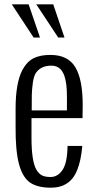

<svg xmlns="http://www.w3.org/2000/svg" viewBox="-20 -851 445 884"><path d="M164.1 -678.2H134.8L34.2 -831.1H111.8ZM276.9 -678.2H248L147 -831.1H225.1ZM126 -342.8H288.1Q288.1 -350.1 288.1 -365.7Q288.6 -381.8 288.3 -398.2Q288.1 -414.6 287.6 -430.4Q287.1 -446.3 285.2 -461.2Q283.2 -476.1 280 -489.3Q276.9 -502.4 271.5 -513.4Q266.1 -524.4 258.8 -532.2Q251.5 -540 240.7 -544.4Q230 -548.8 216.8 -548.8Q168.5 -548.8 145.5 -515.6Q136.7 -503.9 131.3 -471.2Q127.4 -441.9 126.5 -416.5Q126 -400.9 126 -342.8ZM51.8 -270V-351.1Q51.8 -467.3 82.5 -527.8Q104 -567.9 135.5 -583.3Q167 -598.6 212.9 -598.1Q292 -598.1 326.2 -542.5Q360.8 -486.3 360.8 -367.2Q360.8 -337.4 359.9 -307.1H125V-216.8Q125 -105.5 148.9 -67.4Q160.6 -49.3 174.8 -42.7Q189 -36.1 212.9 -36.1Q246.1 -36.1 268.1 -68.8Q290 -102.1 291 -179.2H358.9Q353 -111.3 335.4 -67.9Q303.2 13.2 213.9 13.2Q151.9 13.2 117.2 -11.2Q82.5 -36.6 66.7 -98.4Q50.8 -160.2 51.8 -270Z"/></svg>

Font: VL Oswald
Style: Light
Weight: 300
Designer: vernon adams
Foundry: vernon adams
Version: Version ; ttfautohint (v0.92.18-e454-dirty) -l 8 -r 50 -G 20